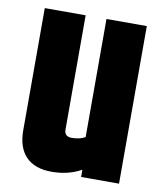

<svg xmlns="http://www.w3.org/2000/svg" viewBox="-71 -649 609 708"><g transform="rotate(10 233.5 -295.0)"><path d="M271 -590H422V0H280V-27Q231 0 169 0Q106 0 73 -34Q40 -68 40 -132V-590H193V-162Q193 -136 221 -136Q251 -136 271 -148Z"/></g></svg>

Font: Khand Black
Style: Regular
Weight: 900
Designer: Sanchit Sawaria and Jyotish Sonowal (Devanagari), Satya Rajpurohit (Latin)
Foundry: Indian Type Foundry
Version: Version 2.000;PS 1.0;hotconv 1.0.79;makeotf.lib2.5.61930